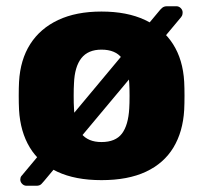

<svg xmlns="http://www.w3.org/2000/svg" viewBox="-20 -567 651 615"><path d="M305 10Q221 10 163.5 -17Q106 -44 75.5 -94.5Q45 -145 41 -215Q40 -235 40 -260.5Q40 -286 41 -305Q45 -376 77 -426Q109 -476 166.5 -503Q224 -530 305 -530Q387 -530 444.5 -503Q502 -476 534 -426Q566 -376 570 -305Q571 -286 571 -260.5Q571 -235 570 -215Q566 -145 535.5 -94.5Q505 -44 447.5 -17Q390 10 305 10ZM305 -112Q350 -112 370.5 -139Q391 -166 394 -220Q395 -235 395 -260Q395 -285 394 -300Q391 -353 370.5 -380.5Q350 -408 305 -408Q262 -408 240.5 -380.5Q219 -353 217 -300Q216 -285 216 -260Q216 -235 217 -220Q219 -166 240.5 -139Q262 -112 305 -112ZM65 28Q57 28 51 22Q45 16 45 8Q45 5 46 1.5Q47 -2 51 -6L490 -532Q493 -536 499 -541.5Q505 -547 515 -547H545Q553 -547 559 -541Q565 -535 565 -527Q565 -526 564.5 -521.5Q564 -517 560 -512L121 13Q118 17 112.5 22.5Q107 28 97 28Z"/></svg>

Font: Rubik Light
Style: Bold
Weight: 700
Version: Version 2.104